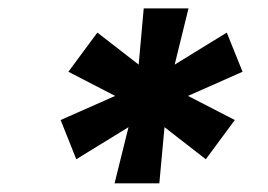

<svg xmlns="http://www.w3.org/2000/svg" viewBox="-20 -747 626 449"><path d="M247.9 -318.2H352.6L364.7 -449.6L461.3 -374.6L529.1 -466.3L419.7 -522.7L547.2 -579.2L510.3 -670.8L388.5 -595.9L420.8 -727.3H316.1L304.3 -595.9L207.7 -670.8L139.9 -579.2L249.3 -522.7L121.8 -466.3L158.4 -374.6L280.5 -449.6Z"/></svg>

Font: TID UI Extra Bold
Style: Italic
Weight: 800
Italic angle: -9.39999°
Designer: The TID Project Authors
Foundry: Bakken & Bæck
Version: Version 1.001;hotconv 1.0.109;makeotfexe 2.5.65596